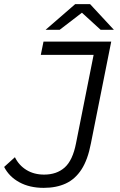

<svg xmlns="http://www.w3.org/2000/svg" viewBox="-57 -901 578 927"><path d="M154 6Q86 6 36.5 -21Q-13 -48 -37 -95L15 -142Q34 -103 70.5 -80.5Q107 -58 156 -58Q217 -58 255.5 -92.5Q294 -127 310 -209L395 -636H140L153 -700H480L382 -209Q367 -130 336.5 -83Q306 -36 260.5 -15Q215 6 154 6ZM163 -757 306 -881H378L493 -757H429L313 -863H369L231 -757Z"/></svg>

Font: MOST Montserrat
Style: Italic
Weight: 400
Italic angle: -11.3°
Designer: Julieta Ulanovsky
Foundry: Julieta Ulanovsky
Version: Version 8.000;March 11, 2024;FontCreator 15.0.0.2926 64-bit